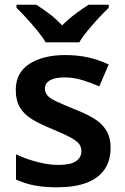

<svg xmlns="http://www.w3.org/2000/svg" viewBox="-20 -786 530 816"><path d="M450 -157Q450 -103 424 -65.5Q398 -28 347.5 -9Q297 10 224 10Q167 10 126 2Q85 -6 48 -23V-130Q88 -111 137 -98Q186 -85 228 -85Q280 -85 303 -101Q326 -117 326 -144Q326 -160 317 -173Q308 -186 282 -200.5Q256 -215 203 -237Q151 -258 116.5 -279Q82 -300 64.5 -329.5Q47 -359 47 -404Q47 -477 105 -514.5Q163 -552 258 -552Q308 -552 352.5 -542.5Q397 -533 442 -512L402 -419Q365 -435 328.5 -446Q292 -457 254 -457Q213 -457 192 -444.5Q171 -432 171 -410Q171 -393 181.5 -380.5Q192 -368 218.5 -355.5Q245 -343 294 -323Q343 -304 377.5 -283.5Q412 -263 431 -233Q450 -203 450 -157ZM174 -606Q161 -629 138.5 -656Q116 -683 92.5 -709Q69 -735 50 -753V-766H134Q160 -750 189.5 -727.5Q219 -705 244 -678Q271 -705 301 -727.5Q331 -750 357 -766H442V-753Q423 -735 399 -709Q375 -683 352.5 -656Q330 -629 317 -606Z"/></svg>

Font: Noto Sans Devanagari SemiBold
Style: Regular
Weight: 600
Version: Version 2.003